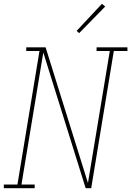

<svg xmlns="http://www.w3.org/2000/svg" viewBox="-38 -982 685 1002"><path d="M143 0H-18V-19H53L168 -716H99V-735H200L421 -27L535 -716H466V-735H627V-716H556L438 0H409L188 -708L74 -19H143ZM375 -809 362 -821 494 -962 511 -948Z"/></svg>

Font: Iosevka HT Thin Extended
Style: Italic
Weight: 100
Width: 7
Italic angle: -9°
Monospace: yes
Designer: Belleve Invis
Foundry: Belleve Invis
Version: Version 32.3.0; ttfautohint (v1.8.4)